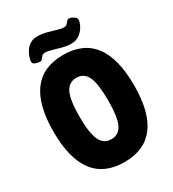

<svg xmlns="http://www.w3.org/2000/svg" viewBox="-209 -990 1002 1112"><g transform="rotate(-30 292.0 -434.0)"><path d="M293 8Q23 8 23 -350Q23 -708 293 -708Q562 -708 562 -350Q562 8 293 8ZM293 -145Q344 -145 366 -192.5Q388 -240 388 -350Q388 -460 366 -507.5Q344 -555 293 -555Q242 -555 219.5 -507.5Q197 -460 197 -350Q197 -240 219.5 -192.5Q242 -145 293 -145ZM160 -740Q148 -740 130.5 -746Q113 -752 113 -766Q113 -774 115.5 -784Q118 -794 121 -801Q150 -876 217 -876Q247 -876 279 -867.5Q311 -859 337 -851Q363 -843 378 -843Q391 -843 398.5 -850.5Q406 -858 412.5 -866Q419 -874 428 -874Q440 -874 457 -863Q474 -852 474 -840Q474 -829 465 -808Q452 -779 427 -759.5Q402 -740 371 -740Q341 -740 310.5 -748Q280 -756 253.5 -764Q227 -772 209 -772Q195 -772 187.5 -764Q180 -756 174.5 -748Q169 -740 160 -740Z"/></g></svg>

Font: Asap Condensed ExtraBold
Style: Regular
Weight: 800
Width: 3
Designer: Pablo Cosgaya
Foundry: Omnibus-Type
Version: Version 3.001; ttfautohint (v1.8.4.7-5d5b)